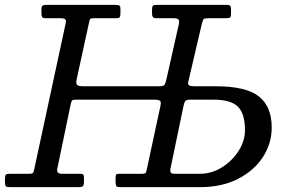

<svg xmlns="http://www.w3.org/2000/svg" viewBox="-58 -770 1205 790"><path d="M307.5 -673.5 257.5 -444Q253.5 -425.5 259.8 -420.2Q266 -415 286 -415H596Q615.5 -415 619.5 -421.8Q623.5 -428.5 627.5 -447L677.5 -669Q681 -684 676.5 -689.5Q672 -695 656 -695H584.5Q574 -695 570.8 -700Q567.5 -705 567.5 -714.5V-729Q567.5 -742.5 571 -746.2Q574.5 -750 587.5 -750H872.5Q884.5 -750 888.5 -747Q892.5 -744 892.5 -731V-712Q892.5 -701.5 888.5 -698.2Q884.5 -695 873 -695H800Q783.5 -695 780 -691.5Q776.5 -688 772.5 -672L717.5 -437Q714 -423 719.8 -419Q725.5 -415 741 -415H830Q954.5 -415 1007.2 -373.2Q1060 -331.5 1060 -245Q1060 -180 1024 -124.2Q988 -68.5 921.8 -34.2Q855.5 0 765 0H437.5Q424 0 420.8 -4Q417.5 -8 417.5 -22V-37Q417.5 -47.5 419.8 -51.2Q422 -55 432 -55H526.5Q541 -55 542.8 -61Q544.5 -67 547.5 -80L602.5 -336Q606 -351.5 599.5 -355.8Q593 -360 578 -360H256Q241 -360 238.2 -356.5Q235.5 -353 232.5 -339L177.5 -75Q173.5 -55 196.5 -55H271Q281 -55 284.2 -52Q287.5 -49 287.5 -38V-25Q287.5 -8 283.2 -4Q279 0 262.5 0H-17.5Q-30 0 -33.8 -3.5Q-37.5 -7 -37.5 -20V-34Q-37.5 -47.5 -33.8 -51.2Q-30 -55 -17 -55H62Q74 -55 77 -57.8Q80 -60.5 82.5 -72L212.5 -675.5Q215 -687 209.8 -691Q204.5 -695 193 -695H130Q117.5 -695 115 -700Q112.5 -705 112.5 -718V-731Q112.5 -743 117 -746.5Q121.5 -750 132.5 -750H417.5Q427.5 -750 432.5 -747.5Q437.5 -745 437.5 -734V-714Q437.5 -702 434 -698.5Q430.5 -695 419 -695H327Q314.5 -695 312.2 -690.8Q310 -686.5 307.5 -673.5ZM765 -55Q813 -55 855.2 -81.5Q897.5 -108 923.8 -149.2Q950 -190.5 950 -235Q950 -302 921 -331Q892 -360 820 -360H726Q710.5 -360 705.8 -355.8Q701 -351.5 697.5 -336L642.5 -72Q642.5 -61.5 646.2 -58.2Q650 -55 661 -55Z"/></svg>

Font: Besley
Style: Italic
Weight: 400
Italic angle: -13°
Designer: Owen Earl
Foundry: indestructible type*
Version: Version 4.000; ttfautohint (v1.8.4.7-5d5b)